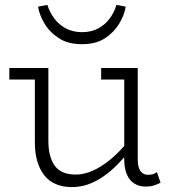

<svg xmlns="http://www.w3.org/2000/svg" viewBox="-20 -748 708 782"><path d="M272 14Q237 14 209 2.5Q181 -9 162 -32Q143 -55 132.5 -89Q122 -123 122 -168V-471H177V-174Q177 -142 183.5 -116.5Q190 -91 203 -73Q216 -55 237.5 -46Q259 -37 288 -37Q317 -37 346 -48Q375 -59 404 -79Q433 -99 461 -127Q489 -155 515 -189V-142Q488 -108 460 -79.5Q432 -51 402 -30Q372 -9 340 2.5Q308 14 272 14ZM18 -424V-471H159V-424ZM574 12Q547 12 527 -0.5Q507 -13 496.5 -38Q486 -63 486 -98V-471H541V-100Q541 -66 552.5 -51Q564 -36 582 -36Q594 -36 602.5 -38.5Q611 -41 619 -47L634 -4Q621 3 606.5 7.5Q592 12 574 12ZM392 -424V-471H530V-424ZM314 -568Q257 -568 219.5 -592.5Q182 -617 161 -652.5Q140 -688 135 -721L173 -728Q182 -699 200.5 -673.5Q219 -648 248 -632.5Q277 -617 314 -617Q352 -617 380.5 -632.5Q409 -648 427.5 -673.5Q446 -699 454 -728L492 -721Q487 -688 466 -652.5Q445 -617 408 -592.5Q371 -568 314 -568Z"/></svg>

Font: BioRhyme Light
Style: Regular
Weight: 300
Designer: Aoife Mooney
Foundry: Aoife Mooney Type
Version: Version 1.600;gftools[0.9.33]